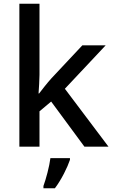

<svg xmlns="http://www.w3.org/2000/svg" viewBox="-20 -780 603 1021"><path d="M190 -382V-760H83V0H190V-188L252 -240L429 0H557L325 -308L542 -539H418L253 -363C233 -341 203 -303 188 -283H185C187 -313 190 -354 190 -382ZM352 70V61H248C243 104 224 174 211 209V221H272C307 175 339 109 352 70Z"/></svg>

Font: Noto Sans Lisu Medium
Style: Regular
Weight: 500
Designer: Monotype Design Team. David Williams.
Foundry: Monotype Imaging Inc.
Version: Version 2.102